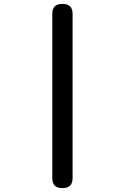

<svg xmlns="http://www.w3.org/2000/svg" viewBox="-20 -832 640 984"><path d="M248 81V-761Q248 -787 261 -799.5Q274 -812 300 -812Q326 -812 339 -799.5Q352 -787 352 -761V81Q352 107 339 119.5Q326 132 300 132Q274 132 261 119.5Q248 107 248 81Z"/></svg>

Font: Maple Mono Medium
Style: Regular
Weight: 500
Monospace: yes
Designer: subframe7536
Version: Version 7.000